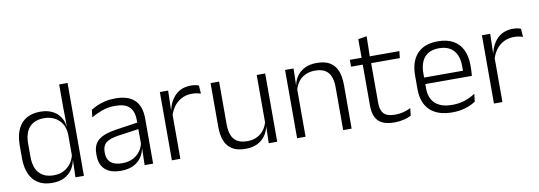

<svg xmlns="http://www.w3.org/2000/svg" viewBox="-54 -1001 3791 1350"><g transform="rotate(-10 1842.0 -326.0)"><path d="M232 10.5Q144 10.5 97.5 -43.8Q51 -98 51 -201V-285.5Q51 -389 97.8 -443.2Q144.5 -497.5 235 -497.5Q281.5 -497.5 316.8 -480.8Q352 -464 373.5 -433.2Q395 -402.5 400 -361H420L400 -305.5Q398 -352.5 378 -384Q358 -415.5 325.2 -431.8Q292.5 -448 251.5 -448Q184 -448 147.8 -408Q111.5 -368 111.5 -290.5V-197.5Q111.5 -121 147.5 -80.8Q183.5 -40.5 252 -40.5Q292.5 -40.5 323.5 -56.8Q354.5 -73 374.8 -101.2Q395 -129.5 402 -166L418 -121H400.5Q394 -85 373.2 -55Q352.5 -25 317.5 -7.2Q282.5 10.5 232 10.5ZM398 0 401.5 -122 400 -142V-347.5L400.5 -362L398.5 -500.5V-663H458.5V0Z M892 0 895 -121.5 892.5 -131V-288.5V-321Q892.5 -384 860.8 -415.2Q829 -446.5 761 -446.5Q708 -446.5 664.5 -430.5Q621 -414.5 588 -394L594 -447.5Q612 -459 637.5 -470.8Q663 -482.5 696.2 -490.2Q729.5 -498 769.5 -498Q818.5 -498 853.2 -486Q888 -474 910 -451Q932 -428 942.2 -395.5Q952.5 -363 952.5 -322.5V0ZM721 10.5Q648.5 10.5 609.8 -24.5Q571 -59.5 571 -125V-138Q571 -202.5 610.8 -235.2Q650.5 -268 739.5 -281L902.5 -305L905.5 -259L747 -236.5Q685 -227.5 658 -205.8Q631 -184 631 -141.5V-132.5Q631 -87.5 658.5 -64Q686 -40.5 739 -40.5Q784.5 -40.5 816.8 -57Q849 -73.5 868.8 -101.2Q888.5 -129 895 -163.5L907 -120.5H894.5Q888.5 -86 868.2 -56Q848 -26 811.8 -7.8Q775.5 10.5 721 10.5Z M1143.5 -301.5 1128 -348 1143 -350Q1159 -417 1201 -455.8Q1243 -494.5 1309.5 -494.5Q1327 -494.5 1341 -491.8Q1355 -489 1365 -485L1369 -426Q1356.5 -430.5 1340.5 -433.5Q1324.5 -436.5 1305.5 -436.5Q1248.5 -436.5 1205.5 -402.2Q1162.5 -368 1143.5 -301.5ZM1086.5 0V-487.5H1145.5L1142 -341L1147 -336V0Z M1509.5 -487.5V-181.5Q1509.5 -138.5 1521.2 -106.8Q1533 -75 1560 -57.8Q1587 -40.5 1632.5 -40.5Q1675 -40.5 1705.8 -56.8Q1736.5 -73 1755.8 -101.2Q1775 -129.5 1781.5 -164.5L1794 -120H1780.5Q1774 -84.5 1753.2 -54.8Q1732.5 -25 1697.2 -7.2Q1662 10.5 1611.5 10.5Q1553 10.5 1517.2 -11.5Q1481.5 -33.5 1465 -75Q1448.5 -116.5 1448.5 -175.5V-487.5ZM1838.5 -487.5V0H1778L1781 -120.5L1778 -123.5V-487.5Z M2309.5 0V-306Q2309.5 -349.5 2297.8 -381Q2286 -412.5 2259 -429.5Q2232 -446.5 2186.5 -446.5Q2144.5 -446.5 2113.5 -430.5Q2082.5 -414.5 2063.5 -386.5Q2044.5 -358.5 2037.5 -322.5L2025 -367.5H2038.5Q2045 -403.5 2065.8 -432.8Q2086.5 -462 2121.8 -479.8Q2157 -497.5 2207.5 -497.5Q2266.5 -497.5 2302 -475.5Q2337.5 -453.5 2353.8 -412.2Q2370 -371 2370 -312V0ZM1980.5 0V-487.5H2041L2038 -367L2041 -364V0Z M2675.5 9.5Q2622 9.5 2588.8 -6.5Q2555.5 -22.5 2540.2 -55.5Q2525 -88.5 2525 -137.5V-455.5H2585V-144.5Q2585 -93 2608.8 -68.2Q2632.5 -43.5 2689 -43.5Q2719 -43.5 2747.2 -50.5Q2775.5 -57.5 2800.5 -70.5L2795 -17.5Q2771.5 -5 2740 2.2Q2708.5 9.5 2675.5 9.5ZM2441.5 -429.5V-478.5H2795L2789.5 -429.5ZM2525.5 -471.5 2525 -611.5 2586.5 -621 2583.5 -471.5Z M3088.5 10.5Q2983 10.5 2928.5 -42.5Q2874 -95.5 2874 -193.5V-288.5Q2874 -390.5 2924.8 -445Q2975.5 -499.5 3072.5 -499.5Q3137.5 -499.5 3181.5 -475Q3225.5 -450.5 3247.8 -404.5Q3270 -358.5 3270 -294V-276.5Q3270 -262 3269 -247.5Q3268 -233 3266.5 -218.5H3210.5Q3211.5 -240.5 3211.5 -260.2Q3211.5 -280 3211.5 -296.5Q3211.5 -345.5 3195.8 -379.8Q3180 -414 3149.2 -432Q3118.5 -450 3072.5 -450Q3004 -450 2969 -409.8Q2934 -369.5 2934 -293.5V-246L2934.5 -238V-187.5Q2934.5 -154 2944.2 -127Q2954 -100 2974.2 -80.8Q2994.5 -61.5 3025.2 -51.5Q3056 -41.5 3097 -41.5Q3144.5 -41.5 3185.2 -54.8Q3226 -68 3261.5 -91.5L3255.5 -37Q3224.5 -15.5 3182 -2.5Q3139.5 10.5 3088.5 10.5ZM2905.5 -218.5V-265H3253V-218.5Z M3443 -301.5 3427.5 -348 3442.5 -350Q3458.5 -417 3500.5 -455.8Q3542.5 -494.5 3609 -494.5Q3626.5 -494.5 3640.5 -491.8Q3654.5 -489 3664.5 -485L3668.5 -426Q3656 -430.5 3640 -433.5Q3624 -436.5 3605 -436.5Q3548 -436.5 3505 -402.2Q3462 -368 3443 -301.5ZM3386 0V-487.5H3445L3441.5 -341L3446.5 -336V0Z"/></g></svg>

Font: Anek Odia Medium Light
Style: Regular
Weight: 300
Version: Version 1.003